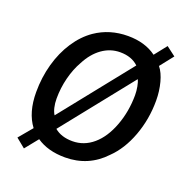

<svg xmlns="http://www.w3.org/2000/svg" viewBox="-138 -873 1002 1039"><g transform="rotate(20 362.5 -353.5)"><path d="M57.6 -3.4 122.6 -81.1Q68.8 -152.3 68.8 -269.5Q68.8 -354.5 90.3 -431.6Q111.8 -508.8 151.9 -569.8Q191.9 -630.9 246.1 -668.5Q328.1 -724.6 433.1 -724.6Q531.7 -724.6 596.7 -676.3L652.3 -746.6L705.6 -706.1L645 -629.4Q668.5 -600.6 681.6 -551.3Q694.8 -502 694.8 -447.3Q694.8 -339.8 658.9 -243.2Q623 -146.5 560.5 -86.4Q516.1 -39.1 459.5 -14.6Q402.8 9.8 335.9 9.8Q236.8 9.8 171.4 -35.2L110.8 40ZM546.4 -259.8Q577.1 -341.8 577.6 -436Q577.6 -460.4 573 -485.1Q568.4 -509.8 561.5 -522.9L239.7 -119.6Q278.8 -86.4 343.3 -86.4Q409.7 -86.4 462.4 -131.3Q515.1 -176.3 546.4 -259.8ZM423.3 -627.4Q367.2 -627.4 319.8 -593.8Q272.5 -560.1 240.7 -498.5Q214.4 -452.6 199.5 -394Q184.6 -335.4 184.6 -274.4Q184.6 -246.6 190.2 -223.1Q195.8 -199.7 205.6 -185.1L528.8 -589.8Q489.7 -627.4 423.3 -627.4Z"/></g></svg>

Font: Viking Open Sans Light
Style: Bold Italic
Weight: 600
Italic angle: -12°
Foundry: Ascender Corporation
Version: Version 2.000